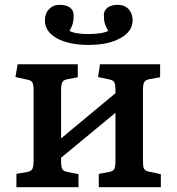

<svg xmlns="http://www.w3.org/2000/svg" viewBox="-20 -775 731 795"><path d="M48 0V-55L93 -63Q109 -66 114 -75.5Q119 -85 119 -111V-402Q119 -425 114 -433.5Q109 -442 94 -445L44 -456L53 -509H302V-455L259 -447Q243 -444 238 -434.5Q233 -425 233 -399V-202L458 -389V-403Q458 -426 453 -434.5Q448 -443 433 -446L386 -456L394 -509H643V-455L598 -447Q582 -444 577 -434.5Q572 -425 572 -400V-106Q572 -84 577 -75.5Q582 -67 598 -64L646 -54V0H389V-55L432 -63Q448 -66 453 -75Q458 -84 458 -110V-308L233 -122V-107Q233 -84 238 -75Q243 -66 258 -63L305 -54V0ZM347 -589Q265 -589 215.5 -616.5Q166 -644 166 -690Q166 -719 183 -737Q200 -755 226 -755Q255 -755 270 -743.5Q285 -732 285 -712Q285 -691 281.5 -678Q278 -665 268 -647Q281 -640 301 -637Q321 -634 346 -634Q371 -634 392.5 -637Q414 -640 428 -647Q418 -665 414 -678Q410 -691 410 -712Q410 -732 425.5 -743.5Q441 -755 468 -755Q496 -755 512.5 -737Q529 -719 529 -690Q529 -645 478.5 -617Q428 -589 347 -589Z"/></svg>

Font: Literata Medium
Style: Regular
Weight: 500
Designer: Latin by Veronika Burian and Jose Scaglione. Greek by Irene Vlachou. Cyrillic by Vera Evstafieva.
Foundry: TypeTogether
Version: Version 3.103; ttfautohint (v1.8.4.7-5d5b);gftools[0.9.29]